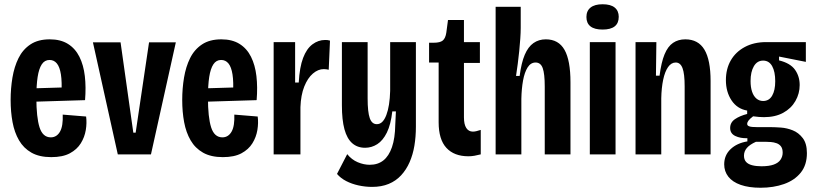

<svg xmlns="http://www.w3.org/2000/svg" viewBox="-20 -726 3834 903"><path d="M221 13Q165 13 128 -8Q91 -29 69.5 -66Q48 -103 39 -151.5Q30 -200 30 -256Q30 -310 38.5 -361Q47 -412 67 -452.5Q87 -493 123 -517Q159 -541 214 -541Q265 -541 299.5 -519.5Q334 -498 353.5 -459Q373 -420 379 -368Q385 -316 380 -255L119 -247V-310L286 -315L269 -285Q272 -341 266.5 -376Q261 -411 247.5 -427.5Q234 -444 213 -444Q190 -444 176.5 -423.5Q163 -403 157 -364Q151 -325 151 -267Q151 -174 166 -127Q181 -80 219 -80Q233 -80 244 -87Q255 -94 262.5 -107.5Q270 -121 273 -141Q276 -161 275 -187L385 -178Q389 -148 383.5 -114.5Q378 -81 360 -52Q342 -23 308.5 -5Q275 13 221 13Z M534 0 417 -527H547L607 -102H618L681 -527H807L690 0Z M1028 13Q972 13 935 -8Q898 -29 876.5 -66Q855 -103 846 -151.5Q837 -200 837 -256Q837 -310 845.5 -361Q854 -412 874 -452.5Q894 -493 930 -517Q966 -541 1021 -541Q1072 -541 1106.5 -519.5Q1141 -498 1160.5 -459Q1180 -420 1186 -368Q1192 -316 1187 -255L926 -247V-310L1093 -315L1076 -285Q1079 -341 1073.5 -376Q1068 -411 1054.5 -427.5Q1041 -444 1020 -444Q997 -444 983.5 -423.5Q970 -403 964 -364Q958 -325 958 -267Q958 -174 973 -127Q988 -80 1026 -80Q1040 -80 1051 -87Q1062 -94 1069.5 -107.5Q1077 -121 1080 -141Q1083 -161 1082 -187L1192 -178Q1196 -148 1190.5 -114.5Q1185 -81 1167 -52Q1149 -23 1115.5 -5Q1082 13 1028 13Z M1267 0V-301V-528H1368V-338H1385Q1389 -410 1405.5 -453.5Q1422 -497 1449.5 -517.5Q1477 -538 1509 -538Q1515 -538 1520.5 -537.5Q1526 -537 1532 -535L1526 -398Q1522 -399 1515.5 -400Q1509 -401 1503 -401Q1476 -401 1451.5 -380Q1427 -359 1411 -319Q1395 -279 1393 -222V0Z M1730 153Q1698 153 1666 146Q1634 139 1608 125.5Q1582 112 1565 92L1613 -1Q1634 25 1662.5 37Q1691 49 1719 49Q1757 49 1783 28.5Q1809 8 1823.5 -34Q1838 -76 1839 -140L1842 -202H1825Q1818 -140 1799.5 -102.5Q1781 -65 1754.5 -48Q1728 -31 1697 -31Q1661 -31 1636.5 -52.5Q1612 -74 1600 -118Q1588 -162 1588 -231V-528H1709V-263Q1709 -199 1719 -170.5Q1729 -142 1752 -142Q1767 -142 1778 -153Q1789 -164 1797 -185Q1805 -206 1809.5 -234.5Q1814 -263 1815 -299V-528H1936V-130Q1936 -83 1929 -41Q1922 1 1906.5 36.5Q1891 72 1866.5 98.5Q1842 125 1808 139Q1774 153 1730 153Z M2183 9Q2116 9 2079.5 -30.5Q2043 -70 2043 -151V-432H1998V-525H2019Q2050 -525 2062.5 -535.5Q2075 -546 2079 -572L2087 -632H2162V-528H2237V-430H2162V-174Q2162 -141 2173 -124Q2184 -107 2204 -107Q2211 -107 2220 -109Q2229 -111 2241 -115V0Q2225 4 2211.5 6.5Q2198 9 2183 9Z M2311 0V-323V-694H2429V-595Q2429 -573 2427 -544.5Q2425 -516 2422 -486Q2419 -456 2415 -425.5Q2411 -395 2407 -369H2424Q2432 -431 2448 -468.5Q2464 -506 2489 -523.5Q2514 -541 2547 -541Q2607 -541 2635 -491.5Q2663 -442 2663 -339V0H2542V-319Q2542 -379 2532.5 -405.5Q2523 -432 2499 -432Q2476 -432 2461.5 -409Q2447 -386 2440 -347.5Q2433 -309 2432 -261V0Z M2754 0V-528H2875V0ZM2814 -587Q2776 -587 2757 -602Q2738 -617 2738 -646Q2738 -675 2757.5 -690.5Q2777 -706 2814 -706Q2852 -706 2871 -690.5Q2890 -675 2890 -647Q2890 -617 2871 -602Q2852 -587 2814 -587Z M2969 0V-333V-528H3067L3065 -370H3082Q3090 -433 3105.5 -470.5Q3121 -508 3145.5 -524.5Q3170 -541 3203 -541Q3264 -541 3293 -492.5Q3322 -444 3322 -345V0H3200V-320Q3200 -379 3190 -405.5Q3180 -432 3158 -432Q3137 -432 3122 -410.5Q3107 -389 3099 -351Q3091 -313 3090 -264V0Z M3557 157Q3502 157 3463.5 143.5Q3425 130 3405.5 105Q3386 80 3386 47Q3386 4 3416 -24.5Q3446 -53 3495 -61V-76Q3462 -75 3438 -86.5Q3414 -98 3414 -124Q3414 -150 3436.5 -165.5Q3459 -181 3494 -190V-206Q3447 -214 3420.5 -254Q3394 -294 3394 -349Q3394 -402 3417 -442Q3440 -482 3483 -505Q3526 -528 3583 -528H3770V-435L3644 -460V-442Q3697 -429 3719 -398Q3741 -367 3741 -326Q3741 -286 3721 -251Q3701 -216 3663.5 -195.5Q3626 -175 3573 -175Q3564 -175 3549.5 -176Q3535 -177 3522 -179Q3506 -167 3500 -158.5Q3494 -150 3494 -144Q3494 -137 3500 -133.5Q3506 -130 3517.5 -129Q3529 -128 3543 -128H3608Q3625 -128 3653 -126Q3681 -124 3708.5 -113Q3736 -102 3755.5 -76.5Q3775 -51 3775 -6Q3775 50 3746 86Q3717 122 3667.5 139.5Q3618 157 3557 157ZM3561 56Q3597 56 3619 48Q3641 40 3651 25Q3661 10 3661 -8Q3661 -27 3653 -37.5Q3645 -48 3632 -52.5Q3619 -57 3606 -58Q3593 -59 3584 -59H3535Q3506 -46 3492.5 -30Q3479 -14 3479 6Q3479 24 3488.5 35Q3498 46 3517 51Q3536 56 3561 56ZM3569 -251Q3597 -251 3611.5 -276Q3626 -301 3626 -344Q3626 -389 3611.5 -415Q3597 -441 3569 -441Q3541 -441 3525.5 -414.5Q3510 -388 3510 -345Q3510 -316 3517 -295Q3524 -274 3537.5 -262.5Q3551 -251 3569 -251Z"/></svg>

Font: Bricolage Grotesque 36pt Condensed SemiBold
Style: Regular
Weight: 600
Width: 3
Designer: Mathieu Triay
Foundry: Atelier Triay
Version: Version 1.001;gftools[0.9.33.dev8+g029e19f]